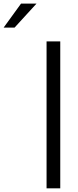

<svg xmlns="http://www.w3.org/2000/svg" viewBox="-177 -1034 429 1054"><path d="M78.6 -806.6H153.8V0H78.6ZM-157.2 -882.3 -61.5 -1014.2H23.4L-97.2 -882.3Z"/></svg>

Font: Glacial Indifference
Style: Regular
Weight: 400
Designer: Alfredo Marco Pradil
Foundry: Alfredo Marco Pradil
Version: Version 1.312